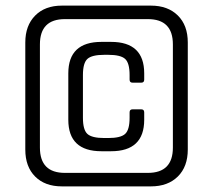

<svg xmlns="http://www.w3.org/2000/svg" viewBox="-20 -663 757 683"><path d="M493 -402V-380Q493 -369 483 -369H451Q441 -369 441 -380V-396Q441 -439 425 -453.5Q409 -468 365 -468H351Q307 -468 291 -453.5Q275 -439 275 -396V-244Q275 -201 291 -186.5Q307 -172 351 -172H365Q409 -172 425 -186.5Q441 -201 441 -244V-263Q441 -274 451 -274H483Q493 -274 493 -263V-237Q493 -125 375 -125H341Q223 -125 223 -237V-402Q223 -514 341 -514H375Q493 -514 493 -402ZM211 -48H506Q595 -48 595 -138V-505Q595 -595 506 -595H211Q122 -595 122 -505V-138Q122 -48 211 -48ZM200 -643H517Q577 -643 612.5 -608Q648 -573 648 -512V-131Q648 -70 612.5 -35Q577 0 517 0H200Q140 0 105 -35Q70 -70 70 -131V-512Q70 -572 105 -607.5Q140 -643 200 -643Z"/></svg>

Font: Rajdhani Medium
Style: Regular
Weight: 500
Designer: Satya Rajpurohit, Jyotish Sonowal
Foundry: Indian Type Foundry
Version: Version 1.201 February 1, 2022